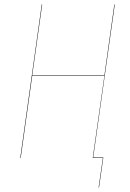

<svg xmlns="http://www.w3.org/2000/svg" viewBox="-20 -700 576 851"><path d="M488.8 -680.2 393.1 -2H438L418.9 130.9H417L436 0H391.1L442.9 -365.2H123L71.8 0H69.8L165 -680.2H167L123 -367.2H442.9L486.8 -680.2Z"/></svg>

Font: Fira Sans Compressed Two
Style: Italic
Weight: 100
Width: 3
Italic angle: -8°
Designer: Carrois Corporate & Edenspiekermann AG
Foundry: Carrois Corporate GbR & Edenspiekermann AG
Version: Version 4.203;PS 004.203;hotconv 1.0.88;makeotf.lib2.5.64775